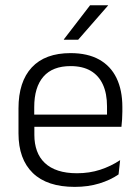

<svg xmlns="http://www.w3.org/2000/svg" viewBox="-20 -702 532 732"><path d="M265 10.5Q159.5 10.5 105 -42.5Q50.5 -95.5 50.5 -193.5V-288.5Q50.5 -390.5 101.2 -445Q152 -499.5 249 -499.5Q314 -499.5 358 -475Q402 -450.5 424.2 -404.5Q446.5 -358.5 446.5 -294V-276.5Q446.5 -262 445.5 -247.5Q444.5 -233 443 -218.5H387Q388 -240.5 388 -260.2Q388 -280 388 -296.5Q388 -345.5 372.2 -379.8Q356.5 -414 325.8 -432Q295 -450 249 -450Q180.5 -450 145.5 -409.8Q110.5 -369.5 110.5 -293.5V-246L111 -238V-187.5Q111 -154 120.8 -127Q130.5 -100 150.8 -80.8Q171 -61.5 201.8 -51.5Q232.5 -41.5 273.5 -41.5Q321 -41.5 361.8 -54.8Q402.5 -68 438 -91.5L432 -37Q401 -15.5 358.5 -2.5Q316 10.5 265 10.5ZM82 -218.5V-265H429.5V-218.5ZM323.5 -682H392V-681L278 -550.5H223.5V-552Z"/></svg>

Font: Anek Gurmukhi Light
Style: Regular
Weight: 300
Designer: Sarang Kulkarni (Gurmukhi), Yesha Goshar (Latin)
Foundry: Ek Type
Version: Version 1.003